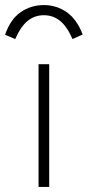

<svg xmlns="http://www.w3.org/2000/svg" viewBox="-67 -737 346 757"><path d="M85 0V-484H127V0ZM259 -601 219 -583Q197 -633 169.5 -655Q142 -677 106 -677Q70 -677 42.5 -655Q15 -633 -7 -583L-47 -600Q-26 -661 14.5 -689Q55 -717 106 -717Q156 -717 196 -689Q236 -661 259 -601Z"/></svg>

Font: wassup Sans
Style: Light
Weight: 200
Version: Version 2.001